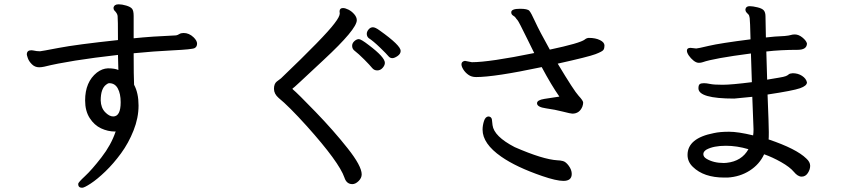

<svg xmlns="http://www.w3.org/2000/svg" viewBox="-20 -801 4040 902"><path d="M511.7 -253.9Q546.9 -253.9 546.9 -320.8Q546.9 -360.8 533.4 -385.5Q520 -410.2 493.2 -410.2Q486.8 -410.2 478 -402.8Q453.1 -383.8 453.1 -329.1Q454.1 -294.9 473.6 -274.4Q493.2 -253.9 511.7 -253.9ZM365.7 81.1Q347.2 81.1 347.2 63Q347.2 56.2 379.2 26.6Q411.1 -2.9 456.5 -61.5Q502 -120.1 522.9 -182.1Q524.9 -182.1 524.9 -183.1H520Q486.8 -183.1 454.8 -198Q422.9 -212.9 401.4 -246.3Q379.9 -279.8 379.9 -329.1Q379.9 -416 435.1 -460Q460 -479 486.8 -480Q519 -480 536.1 -472.2L534.2 -543Q305.2 -517.1 188 -487.8Q174.8 -484.9 164.1 -484.9Q144 -484.9 129.9 -499Q115.7 -513.2 110.8 -527.6Q106 -542 106 -544.9Q106 -564.9 127 -564.9L135.7 -564Q151.9 -560.1 168 -560.1Q172.9 -560.1 255.4 -575.9Q337.9 -591.8 534.2 -612.8Q534.2 -713.9 532.5 -726.3Q530.8 -738.8 517.1 -752Q513.2 -756.8 513.2 -764.2Q516.1 -780.8 537.1 -780.8Q552.7 -780.8 572.8 -774.9Q592.8 -769 600.3 -760Q607.9 -751 607.9 -726.1V-621.1Q691.9 -629.9 807.1 -634.8Q814.9 -636.2 822.5 -641.1Q830.1 -646 842.8 -646Q868.2 -646 889.2 -626Q905.8 -609.9 905.8 -596.2Q905.8 -581.1 894.3 -575Q882.8 -568.8 792 -564.5Q701.2 -560.1 607.9 -550.8Q607.9 -440.9 609.9 -402.8Q630.9 -363.8 630.9 -305.2Q630.9 -247.1 607.4 -188Q584 -128.9 548.6 -80.6Q513.2 -32.2 475.1 4.4Q437 41 406.5 61Q376 81.1 365.7 81.1Z M1643.1 -564.9Q1634.3 -573.2 1634.3 -585.9Q1634.3 -598.1 1644.8 -607.7Q1655.3 -617.2 1666 -617.2Q1676.3 -617.2 1712.9 -588.9Q1788.1 -532.2 1788.1 -505.9Q1788.1 -494.1 1777.6 -482.2Q1767.1 -470.2 1752.2 -470.2Q1737.3 -470.2 1727.8 -482.2Q1718.3 -494.1 1691.7 -521Q1665 -547.9 1643.1 -564.9ZM1823.2 -527.8Q1812 -527.8 1804.4 -537.4Q1796.9 -546.9 1765.4 -577.4Q1733.9 -607.9 1711.9 -622.1Q1703.1 -629.9 1703.1 -642.1Q1703.1 -652.8 1711.7 -662.8Q1720.2 -672.9 1731.9 -672.9Q1743.2 -672.9 1763.2 -658.2Q1862.3 -587.9 1862.3 -562Q1862.3 -547.9 1847.7 -537.8Q1833 -527.8 1823.2 -527.8ZM1635.3 64Q1607.9 64 1598.1 33.2Q1573.2 -39.1 1421.9 -208Q1335.9 -303.2 1289.1 -340.8Q1267.1 -359.9 1267.1 -383.8Q1267.1 -407.2 1280 -417.7Q1293 -428.2 1300.3 -433.1Q1505.9 -629.9 1551.3 -690.9Q1576.2 -723.1 1576.2 -737.8L1575.2 -747.1Q1575.2 -763.2 1591.3 -763.2Q1602.1 -763.2 1617.2 -755.6Q1632.3 -748 1644.3 -734.1Q1656.2 -720.2 1656.2 -706.1Q1656.2 -664.1 1501 -520Q1427.2 -451.2 1391.6 -418Q1356 -384.8 1354 -384.8Q1354 -382.8 1355 -381.8Q1377.9 -362.8 1462.4 -275.4Q1546.9 -188 1613 -104.5Q1679.2 -21 1679.2 18.1Q1679.2 35.2 1664.6 49.6Q1649.9 64 1635.3 64Z M2627 48.8Q2593.8 48.8 2526.9 25.9Q2404.8 -16.1 2335 -64.9Q2247.1 -126 2247.1 -191.9Q2247.1 -211.9 2253.9 -232.9Q2260.7 -253.9 2275.9 -253.9Q2289.1 -252 2291 -239Q2293 -226.1 2293.9 -212.9Q2300.8 -160.2 2397.9 -109.9Q2530.8 -51.8 2599.1 -47.9Q2610.8 -47.9 2624.5 -44.4Q2638.2 -41 2652.1 -22Q2666 -2.9 2666 16.1Q2666 48.8 2627 48.8ZM2668.9 -267.1Q2661.1 -267.1 2624.5 -276.6Q2587.9 -286.1 2545.4 -292Q2502.9 -297.9 2502.9 -315.9Q2502.9 -331.1 2537.4 -336.4Q2571.8 -341.8 2607.9 -347.2Q2570.8 -399.9 2524.9 -485.8Q2303.7 -439 2216.8 -439Q2194.8 -439 2179.9 -450Q2165 -460.9 2156.5 -474.9Q2147.9 -488.8 2147.9 -499Q2147.9 -512.2 2164.1 -515.1L2196.8 -508.8Q2278.8 -508.8 2489.7 -551.8L2458 -616.2Q2417 -700.2 2411.4 -706.1Q2405.8 -711.9 2402.8 -717Q2399.9 -722.2 2390.9 -727.5Q2381.8 -732.9 2381.8 -743.2Q2381.8 -759.8 2422.9 -759.8Q2458 -759.8 2466.6 -750.5Q2475.1 -741.2 2494.1 -699.2Q2513.2 -657.2 2563 -567.9Q2705.1 -598.1 2727.1 -615.2Q2734.9 -622.1 2746.1 -623Q2777.8 -623 2798.8 -612.5Q2819.8 -602.1 2819.8 -586.9Q2819.8 -574.2 2814.9 -566.7Q2810.1 -559.1 2777.6 -546.6Q2745.1 -534.2 2600.1 -502Q2676.8 -374 2698.2 -351.1Q2719.7 -328.1 2719.7 -318.8Q2719.7 -311 2715.8 -299.8Q2702.1 -267.1 2668.9 -267.1Z M3380.9 -35.2 3394 -36.1Q3464.8 -43.9 3496.1 -100.1Q3441.9 -116.2 3390.1 -116.2Q3332 -116.2 3298.8 -98.1Q3284.2 -88.9 3284.2 -77.1Q3284.2 -64 3298.8 -55.2Q3332 -35.2 3380.9 -35.2ZM3397.9 33.2H3382.8Q3286.1 33.2 3234.9 -17.1Q3210 -41 3210 -73.2Q3210 -151.9 3334 -175.8Q3361.8 -182.1 3405.3 -182.1Q3447.3 -182.1 3518.1 -165Q3520 -175.8 3520 -193.8L3514.2 -346.2Q3445.8 -338.9 3429.2 -337.9Q3261.2 -337.9 3261.2 -386.2Q3261.2 -400.9 3267.1 -405.5Q3272.9 -410.2 3287.1 -410.2Q3298.8 -410.2 3316.4 -406.5Q3334 -402.8 3375 -402.8Q3416 -402.8 3512.2 -415L3507.8 -549.8Q3332 -526.9 3281.2 -508.8Q3272.9 -505.9 3263.2 -505.9Q3251 -505.9 3238 -516.4Q3225.1 -526.9 3216.1 -540Q3207 -553.2 3207 -563Q3207 -576.2 3224.1 -576.2L3251 -573.2Q3257.8 -573.2 3310.3 -585.7Q3362.8 -598.1 3505.9 -616.2Q3503.9 -703.1 3502 -716.1Q3500 -729 3496.6 -732.4Q3493.2 -735.8 3487.5 -741.9Q3481.9 -748 3481.9 -756.8Q3483.9 -772 3502 -772Q3516.1 -772 3538.6 -766.6Q3561 -761.2 3568.6 -751.7Q3576.2 -742.2 3576.2 -724.1L3578.1 -625Q3617.2 -629.9 3666 -631.8Q3687 -633.8 3695.1 -636.5Q3703.1 -639.2 3713.9 -639.2Q3731.9 -639.2 3749.5 -625Q3767.1 -610.8 3771 -597.2Q3771 -566.9 3727.1 -566.9Q3647.9 -566.9 3580.1 -559.1L3584 -426.8Q3614.3 -432.1 3638.7 -436Q3663.1 -439.9 3671.6 -443.4Q3680.2 -446.8 3685.1 -451.4Q3689.9 -456.1 3704.1 -457Q3729 -457 3748 -444.6Q3767.1 -432.1 3771 -414.1Q3771 -397.9 3738.5 -386.5Q3706.1 -375 3585.9 -356.9Q3591.8 -211.9 3591.8 -180.2Q3591.8 -149.9 3590.8 -146Q3721.2 -102.1 3768.1 -56.2Q3786.1 -40 3786.1 -22Q3786.1 -4.9 3775.1 12Q3764.2 28.8 3746.1 28.8Q3728 28.8 3709.5 6.3Q3690.9 -16.1 3649.4 -39.6Q3607.9 -63 3569.8 -76.2Q3547.9 -28.8 3502 0.5Q3456.1 29.8 3397.9 33.2Z"/></svg>

Font: LXGW WenKai GB Screen
Style: Regular
Weight: 400
Designer: LXGW / Fontworks Inc.
Foundry: LXGW / Fontworks Inc.
Version: Version 1.321;February 19, 2024;FontCreator 14.0.0.2901 64-b